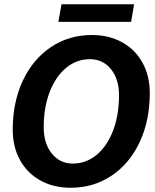

<svg xmlns="http://www.w3.org/2000/svg" viewBox="-20 -875 730 905"><path d="M40 -264Q40 -393 87.5 -494.5Q135 -596 220 -653Q305 -710 413 -710Q494 -710 556 -675.5Q618 -641 652 -579Q686 -517 686 -436Q686 -307 638.5 -205.5Q591 -104 506 -47Q421 10 313 10Q232 10 170 -24.5Q108 -59 74 -121Q40 -183 40 -264ZM541 -426Q541 -502 503 -549Q465 -596 404 -596Q341 -596 291.5 -555Q242 -514 214 -441Q186 -368 186 -275Q186 -199 224 -151.5Q262 -104 323 -104Q386 -104 435.5 -145Q485 -186 513 -259.5Q541 -333 541 -426ZM270 -855H612L598 -772H255Z"/></svg>

Font: Sarabun
Style: Bold Italic
Weight: 700
Italic angle: -10°
Designer: Suppakit Chalermlarp | Katatrad Co.,Ltd.
Foundry: Cadson Demak Co.,Ltd.
Version: Version 1.000; ttfautohint (v1.6)